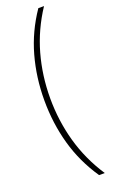

<svg xmlns="http://www.w3.org/2000/svg" viewBox="-193 -849 659 1111"><g transform="rotate(-20 136.5 -294.0)"><path d="M209 220Q131 105 95 -24Q59 -153 59 -294Q59 -435 95 -564.2Q131 -693.5 209 -808H244Q167.5 -692 131.2 -562.5Q95 -433 95 -294Q95 -155.5 131.2 -26Q167.5 103.5 244 220Z"/></g></svg>

Font: Encode Sans Cnd Th
Style: Regular
Weight: 100
Width: 3
Designer: Multiple Designers
Foundry: Impallari Type
Version: Version 3.002; ttfautohint (v1.8.3) -l 8 -r 50 -G 200 -x 14 